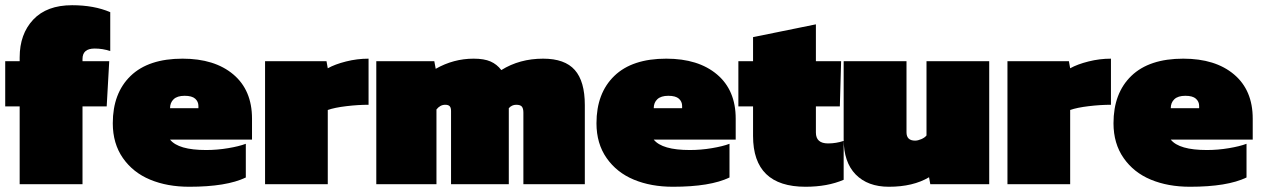

<svg xmlns="http://www.w3.org/2000/svg" viewBox="-25 -710 4863 740"><path d="M50.8 0V-299.8H-4.9V-474.1H50.8V-488.8Q50.8 -578.6 103 -634.3Q155.3 -689.9 252.9 -689.9Q337.4 -689.9 399.9 -663.1V-513.2Q371.1 -522.9 339.8 -522.9Q293 -522.9 293 -482.9V-474.1H396L386.2 -299.8H293V0Z M704.6 9.8Q619.6 9.8 553.7 -17.6Q487.8 -44.9 448.7 -100.8Q409.7 -156.7 409.7 -234.9Q409.7 -351.1 478.5 -417.5Q547.4 -483.9 678.7 -483.9Q802.2 -483.9 874.3 -423.1Q946.3 -362.3 946.3 -252.9V-171.9H630.4Q662.6 -131.8 769.5 -131.8Q812 -131.8 854.2 -138.9Q896.5 -146 922.4 -155.8V-25.9Q848.1 9.8 704.6 9.8ZM630.4 -293H739.7V-301.8Q739.7 -318.4 727.3 -329.6Q714.8 -340.8 686.5 -340.8Q658.2 -340.8 644.3 -327.6Q630.4 -314.5 630.4 -293Z M996.6 0V-474.1H1233.4L1238.3 -446.8Q1266.1 -462.4 1308.8 -473.1Q1351.6 -483.9 1395.5 -483.9V-306.2Q1355 -306.2 1309.8 -300.8Q1264.6 -295.4 1238.3 -286.1V0Z M1425.3 0V-474.1H1648.9L1654.3 -444.8Q1723.1 -483.9 1800.3 -483.9Q1840.8 -483.9 1865.5 -473.1Q1890.1 -462.4 1907.2 -439.9Q1977.5 -483.9 2068.4 -483.9Q2151.9 -483.9 2190.4 -440.2Q2229 -396.5 2229 -305.2V0H1992.2V-275.9Q1992.2 -292 1986.3 -299.1Q1980.5 -306.2 1964.4 -306.2Q1947.8 -306.2 1936 -293V0H1713.4V-282.2Q1713.4 -294.9 1708.3 -300.5Q1703.1 -306.2 1690.9 -306.2Q1671.4 -306.2 1657.2 -288.1V0Z M2568.8 9.8Q2483.9 9.8 2418 -17.6Q2352.1 -44.9 2313 -100.8Q2273.9 -156.7 2273.9 -234.9Q2273.9 -351.1 2342.8 -417.5Q2411.6 -483.9 2543 -483.9Q2666.5 -483.9 2738.5 -423.1Q2810.5 -362.3 2810.5 -252.9V-171.9H2494.6Q2526.9 -131.8 2633.8 -131.8Q2676.3 -131.8 2718.5 -138.9Q2760.7 -146 2786.6 -155.8V-25.9Q2712.4 9.8 2568.8 9.8ZM2494.6 -293H2604V-301.8Q2604 -318.4 2591.6 -329.6Q2579.1 -340.8 2550.8 -340.8Q2522.5 -340.8 2508.5 -327.6Q2494.6 -314.5 2494.6 -293Z M3079.6 9.8Q2877.4 9.8 2877.4 -186V-299.8H2820.8V-474.1H2877.4V-566.9L3119.6 -616.2V-474.1H3216.8L3211.9 -299.8H3119.6V-199.2Q3119.6 -157.2 3166.5 -157.2Q3197.8 -157.2 3226.6 -167V-17.1Q3164.1 9.8 3079.6 9.8Z M3400.9 9.8Q3319.3 9.8 3272.9 -37.6Q3226.6 -85 3226.6 -173.8V-474.1H3468.8V-200.2Q3468.8 -168 3502 -168Q3512.7 -168 3526.1 -173.8Q3539.6 -179.7 3545.9 -188V-474.1H3787.6V0H3560.5L3555.7 -26.9Q3494.1 9.8 3400.9 9.8Z M3857.9 0V-474.1H4094.7L4099.6 -446.8Q4127.4 -462.4 4170.2 -473.1Q4212.9 -483.9 4256.8 -483.9V-306.2Q4216.3 -306.2 4171.1 -300.8Q4126 -295.4 4099.6 -286.1V0Z M4561.5 9.8Q4476.6 9.8 4410.6 -17.6Q4344.7 -44.9 4305.7 -100.8Q4266.6 -156.7 4266.6 -234.9Q4266.6 -351.1 4335.4 -417.5Q4404.3 -483.9 4535.6 -483.9Q4659.2 -483.9 4731.2 -423.1Q4803.2 -362.3 4803.2 -252.9V-171.9H4487.3Q4519.5 -131.8 4626.5 -131.8Q4668.9 -131.8 4711.2 -138.9Q4753.4 -146 4779.3 -155.8V-25.9Q4705.1 9.8 4561.5 9.8ZM4487.3 -293H4596.7V-301.8Q4596.7 -318.4 4584.2 -329.6Q4571.8 -340.8 4543.5 -340.8Q4515.1 -340.8 4501.2 -327.6Q4487.3 -314.5 4487.3 -293Z"/></svg>

Font: Kanit Black
Style: Regular
Weight: 900
Designer: Katatrad Team
Foundry: CadsonDemak
Version: Version 1.000;PS 001.000;hotconv 1.0.88;makeotf.lib2.5.64775